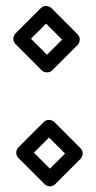

<svg xmlns="http://www.w3.org/2000/svg" viewBox="-20 -547 327 654"><path d="M95.4 -27 147 -78.6 201.6 -24 150 27.6ZM42.3 -44.7C34.7 -37.1 31.6 -20 42.3 -9.3L132.3 80.7C139.9 88.3 157 91.4 167.7 80.7L254.7 -6.3C262.3 -13.9 265.4 -31 254.7 -41.7L164.7 -131.7C157.1 -139.3 140 -142.4 129.3 -131.7ZM85.4 -415 137 -466.6 191.6 -412 140 -360.4ZM32.3 -432.7C24.7 -425.1 21.6 -408 32.3 -397.3L122.3 -307.3C129.9 -299.7 147 -296.6 157.7 -307.3L244.7 -394.3C252.3 -401.9 255.4 -419 244.7 -429.7L154.7 -519.7C147.1 -527.3 130 -530.4 119.3 -519.7Z"/></svg>

Font: Tape
Style: Regular
Weight: 500
Foundry: Cannot Into Space Fonts
Version: Version 0.97